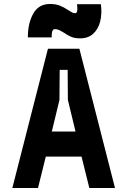

<svg xmlns="http://www.w3.org/2000/svg" viewBox="-20 -945 640 965"><path d="M558 0H429L389.8 -158H210.2L171 0H42L221 -700H379ZM359.6 -284 321.2 -442.4 320 -594H280L278.8 -442.4L240.4 -284ZM231 -925Q259.8 -925 280.3 -917Q300.8 -909 322.6 -894.4Q333 -887.2 341.4 -882.9Q349.8 -878.6 357.4 -878.6Q366.4 -878.6 368.3 -891.1Q370.2 -903.6 367 -924H487Q493.4 -877 483.7 -837.9Q474 -798.8 448.5 -775.5Q423 -752.2 383 -752.2Q355.4 -752.2 337.7 -759.9Q320 -767.6 301.4 -780.6Q286.6 -789.6 277.1 -794.1Q267.6 -798.6 255 -798.6Q249 -798.6 245.6 -793.5Q242.2 -788.4 240.7 -779Q239.2 -769.6 240 -757H120Q120 -828.6 147.3 -876.8Q174.6 -925 231 -925Z"/></svg>

Font: Fliege Mono Thin
Style: Regular
Weight: 100
Version: Version 0.020;Glyphs 3.3 (3306)